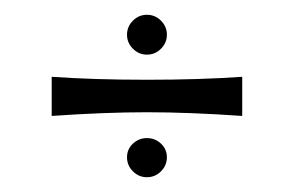

<svg xmlns="http://www.w3.org/2000/svg" viewBox="-20 -389 398 260"><path d="M308 -285V-232Q236 -237 179 -237Q122 -237 50 -232V-285Q107 -281 179 -281Q251 -281 308 -285ZM160 -361Q168 -369 179 -369Q190 -369 198 -361Q206 -353 206 -342Q206 -331 198 -323Q190 -315 179 -315Q168 -315 160 -323Q152 -331 152 -342Q152 -353 160 -361ZM160 -194.5Q168 -202 179 -202Q190 -202 198 -194.5Q206 -187 206 -176Q206 -165 198 -157Q190 -149 179 -149Q168 -149 160 -157Q152 -165 152 -176Q152 -187 160 -194.5Z"/></svg>

Font: Ruslan Display
Style: Regular
Weight: 400
Version: Version 1.000